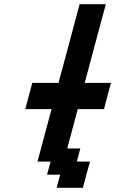

<svg xmlns="http://www.w3.org/2000/svg" viewBox="-20 -895 549 915"><path d="M250 0H375Q380.4 -21 391.6 -62.5Q402.8 -104 408.7 -125H346.2L362.8 -187.5H300.3L350.6 -375H475.6Q481 -395.5 491.9 -437.3Q502.9 -479 508.8 -500H383.8Q400.4 -562.5 433.8 -687.5Q467.3 -812.5 484.4 -875H359.4Q342.8 -812.5 309.3 -687.5Q275.9 -562.5 258.8 -500H133.8Q128.4 -479 117.2 -437.5Q106 -396 100.6 -375H225.6Q214.4 -333 192.1 -250Q169.9 -167 158.7 -125H221.2L204.1 -62.5H266.6Z"/></svg>

Font: Faithful 32x
Style: Oblique
Weight: 400
Foundry: Faithful Resource Pack
Version: Version 1.0; January 27, 2023